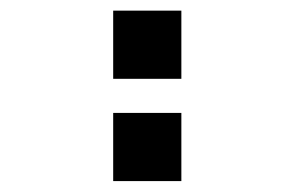

<svg xmlns="http://www.w3.org/2000/svg" viewBox="-20 -332 540 352"><path d="M187.5 -312.5H312.5V-187.5H187.5ZM187.5 -125H312.5V0H187.5Z"/></svg>

Font: Half Eighties
Style: Regular
Weight: 400
Monospace: yes
Designer: Jayvee Enaguas (HarvettFox96)
Version: 20191127.01dev02